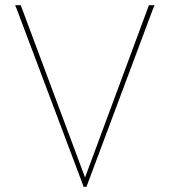

<svg xmlns="http://www.w3.org/2000/svg" viewBox="-20 -730 673 740"><path d="M44.2 -696 38.2 -710H60.2L62.2 -704L307.8 -46L551.8 -704L553.8 -710H575.8L569.8 -696L315.5 -16L313.8 -10H301.9L300.2 -16Z"/></svg>

Font: Nordica Plus
Style: NordicaClassicUltraLightCond
Weight: 300
Version: Version 1.01